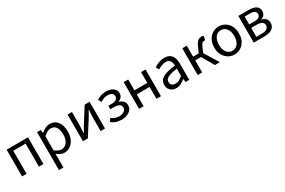

<svg xmlns="http://www.w3.org/2000/svg" viewBox="113 -1659 4496 3025"><g transform="rotate(-30 2361.5 -146.5)"><path d="M82 0V-486H471V0H389V-419H164V0Z M635 205V-486H703L710 -430H713Q746 -458 786 -478Q826 -498 868 -498Q930 -498 973 -467.5Q1016 -437 1038 -381.5Q1060 -326 1060 -250Q1060 -168 1030.5 -109Q1001 -50 953 -19Q905 12 850 12Q817 12 783 -3Q749 -18 715 -44L717 41V205ZM836 -57Q876 -57 907.5 -80Q939 -103 957 -146.5Q975 -190 975 -250Q975 -303 962 -343.5Q949 -384 921 -406.5Q893 -429 847 -429Q817 -429 785 -412.5Q753 -396 717 -363V-108Q751 -80 781.5 -68.5Q812 -57 836 -57Z M1190 0V-486H1270V-284Q1270 -244 1268 -199Q1266 -154 1262 -102H1266Q1280 -129 1297.5 -159.5Q1315 -190 1329 -212L1501 -486H1591V0H1511V-202Q1511 -241 1513 -286.5Q1515 -332 1519 -384H1515Q1501 -357 1484 -326.5Q1467 -296 1452 -273L1279 0Z M1893 12Q1844 12 1798 -1Q1752 -14 1710 -50L1746 -103Q1780 -76 1815 -65Q1850 -54 1887 -54Q1920 -54 1947.5 -64.5Q1975 -75 1991.5 -94.5Q2008 -114 2008 -141Q2008 -181 1976 -201Q1944 -221 1884 -221H1816V-284H1872Q1931 -284 1959.5 -304Q1988 -324 1988 -359Q1988 -396 1960 -414.5Q1932 -433 1888 -433Q1846 -433 1815.5 -422Q1785 -411 1756 -390L1721 -444Q1756 -469 1797.5 -483.5Q1839 -498 1892 -498Q1940 -498 1980 -483.5Q2020 -469 2044.5 -440.5Q2069 -412 2069 -368Q2069 -332 2048 -303Q2027 -274 1988 -258V-254Q2032 -244 2061 -215Q2090 -186 2090 -134Q2090 -89 2062.5 -56Q2035 -23 1990.5 -5.5Q1946 12 1893 12Z M2211 0V-486H2293V-289H2527V-486H2609V0H2527V-216H2293V0Z M2885 12Q2845 12 2812.5 -4.5Q2780 -21 2761 -51.5Q2742 -82 2742 -126Q2742 -208 2814 -250Q2886 -292 3042 -309Q3041 -339 3032.5 -367Q3024 -395 3002 -412Q2980 -429 2941 -429Q2899 -429 2862 -413.5Q2825 -398 2796 -379L2764 -435Q2786 -450 2816 -464.5Q2846 -479 2881 -488.5Q2916 -498 2955 -498Q3014 -498 3051.5 -473.5Q3089 -449 3106.5 -404Q3124 -359 3124 -298V0H3056L3049 -58H3046Q3011 -29 2971 -8.5Q2931 12 2885 12ZM2908 -56Q2944 -56 2975.5 -72Q3007 -88 3042 -119V-250Q2960 -240 2912.5 -224.5Q2865 -209 2844 -186Q2823 -163 2823 -131Q2823 -91 2848 -73.5Q2873 -56 2908 -56Z M3277 0V-486H3359V-286H3461L3509 -394Q3529 -437 3548.5 -458.5Q3568 -480 3589.5 -488Q3611 -496 3638 -496Q3654 -496 3667 -490L3652 -413Q3648 -415 3644.5 -415.5Q3641 -416 3636 -416Q3617 -416 3600.5 -405Q3584 -394 3566 -352L3524 -256L3681 0H3591L3464 -219H3359V0Z M3944 12Q3885 12 3833.5 -18Q3782 -48 3750.5 -105Q3719 -162 3719 -242Q3719 -324 3750.5 -381Q3782 -438 3833.5 -468Q3885 -498 3944 -498Q4004 -498 4055 -468Q4106 -438 4137.5 -381Q4169 -324 4169 -242Q4169 -162 4137.5 -105Q4106 -48 4055 -18Q4004 12 3944 12ZM3944 -56Q3986 -56 4018 -79.5Q4050 -103 4067 -145Q4084 -187 4084 -242Q4084 -298 4067 -340.5Q4050 -383 4018 -406.5Q3986 -430 3944 -430Q3902 -430 3870.5 -406.5Q3839 -383 3821.5 -340.5Q3804 -298 3804 -242Q3804 -187 3821.5 -145Q3839 -103 3870.5 -79.5Q3902 -56 3944 -56Z M4297 0V-486H4484Q4537 -486 4577.5 -474Q4618 -462 4640.5 -434.5Q4663 -407 4663 -363Q4663 -323 4641.5 -296.5Q4620 -270 4582 -259V-255Q4610 -250 4633 -235.5Q4656 -221 4670 -197.5Q4684 -174 4684 -140Q4684 -91 4659.5 -60Q4635 -29 4591.5 -14.5Q4548 0 4492 0ZM4378 -284H4470Q4530 -284 4556 -303.5Q4582 -323 4582 -355Q4582 -390 4557 -408.5Q4532 -427 4476 -427H4378ZM4378 -59H4483Q4544 -59 4573 -81Q4602 -103 4602 -144Q4602 -180 4570.5 -200.5Q4539 -221 4477 -221H4378Z"/></g></svg>

Font: Source Sans 3
Style: Regular
Weight: 400
Designer: Paul D. Hunt
Foundry: Adobe
Version: Version 3.046;hotconv 1.0.118;makeotfexe 2.5.65603